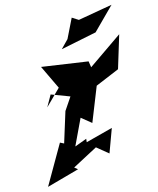

<svg xmlns="http://www.w3.org/2000/svg" viewBox="-122 -854 818 997"><g transform="rotate(-15 287.0 -355.0)"><path d="M202 -107 267 -244 319 -202 391 -383 520 -437 573 -611 388 -483 383 -516 137 -552 198 -424 114 -341 148 -401 315 -338 262 -390 200 -298 150 -137 130 -147 11 59 185 11 168 -3 304 -75 364 -26 410 -151 265 -113 267 -131ZM357 -758 307 -656 265 -613 457 -652 574 -769 390 -737Z"/></g></svg>

Font: Asimov Silicon
Style: Regular
Weight: 400
Designer: Google
Version: Version 2.000980; 2014